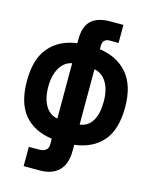

<svg xmlns="http://www.w3.org/2000/svg" viewBox="-135 -811 870 1106"><g transform="rotate(15 300.0 -258.0)"><path d="M116 94.5H177Q203 94.5 217.2 83.2Q231.5 72 231.5 48.5V15Q124 0.5 65.5 -69Q7 -138.5 7 -270.5Q7 -401 66.5 -470.8Q126 -540.5 231.5 -554.5V-578.5Q231.5 -654 269.2 -689.5Q307 -725 382.5 -725H460.5V-617.5H404.5Q389 -617.5 377.5 -607.5Q366 -597.5 366 -574.5V-554.5Q472 -539.5 532.5 -469Q593 -398.5 593 -269Q593 -136 533.8 -67Q474.5 2 365.5 15.5V52.5Q365.5 130 325.5 169.8Q285.5 209.5 213 209.5H116ZM134.5 -270.5Q134.5 -198.5 161.2 -155.2Q188 -112 232.5 -105.5V-435.5Q204.5 -430.5 182.2 -409.5Q160 -388.5 147.2 -352.8Q134.5 -317 134.5 -270.5ZM465.5 -269Q465.5 -339.5 438.8 -383Q412 -426.5 365.5 -435V-105Q414 -111 439.8 -153.2Q465.5 -195.5 465.5 -269Z"/></g></svg>

Font: JuliaMono ExtraBold
Style: Regular
Weight: 800
Monospace: yes
Designer: cormullion
Foundry: corm
Version: Version 0.055; ttfautohint (v1.8.4)